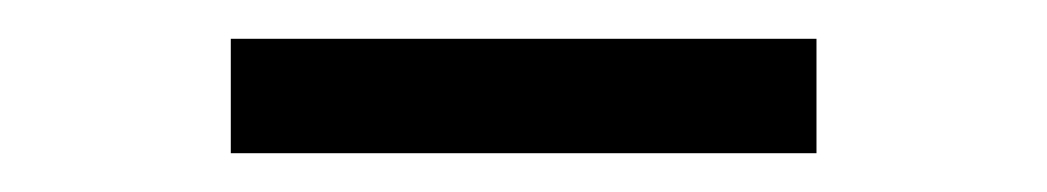

<svg xmlns="http://www.w3.org/2000/svg" viewBox="-20 -702 540 99"><path d="M99 -623V-682H401V-623Z"/></svg>

Font: Mulish Medium
Style: Regular
Weight: 500
Designer: Vernon Adams
Foundry: Vernon Adams
Version: Version 3.603; ttfautohint (v1.8.3)